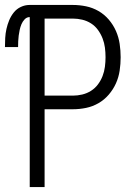

<svg xmlns="http://www.w3.org/2000/svg" viewBox="-37 -755 557 775"><path d="M83 0V-686Q71 -686 62.5 -677Q54 -668 49.5 -657Q45 -646 42.5 -634.5Q40 -623 38.5 -611.5Q37 -600 36.5 -588.5Q36 -577 36 -565H-17Q-17 -583 -16 -601.5Q-15 -620 -11 -638Q-7 -656 0 -673Q7 -690 18.5 -704.5Q30 -719 47 -727Q64 -735 82 -735H257Q284 -735 310.5 -729.5Q337 -724 360.5 -710.5Q384 -697 402 -676Q420 -655 431 -630Q442 -605 446 -578Q450 -551 450 -524Q450 -497 446 -470Q442 -443 431 -418.5Q420 -394 402 -373Q384 -352 360.5 -338.5Q337 -325 310.5 -319.5Q284 -314 257 -314H143V0ZM143 -369H257Q276 -369 295 -373.5Q314 -378 330.5 -388.5Q347 -399 358.5 -414.5Q370 -430 377 -448Q384 -466 386.5 -485.5Q389 -505 389 -524Q389 -544 386.5 -563Q384 -582 377 -600Q370 -618 358.5 -634Q347 -650 330.5 -660.5Q314 -671 295 -675.5Q276 -680 257 -680H143Z"/></svg>

Font: Iosevka Term Curly Light
Style: Regular
Weight: 300
Designer: Belleve Invis
Foundry: Belleve Invis
Version: Version 32.3.0